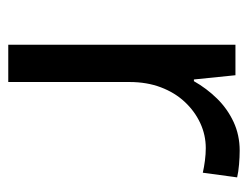

<svg xmlns="http://www.w3.org/2000/svg" viewBox="-86 -500 586 453"><g transform="rotate(90 206.5 -273.0)"><path d="M335 -546Q350 -546 367.5 -544.5Q385 -543 398 -540L387 -459Q374 -462 358.5 -464Q343 -466 329 -466Q298 -466 270 -453Q242 -440 220 -416.5Q198 -393 185.5 -360Q173 -327 173 -286V0H85V-536H157L167 -438H171Q188 -468 212 -492.5Q236 -517 267 -531.5Q298 -546 335 -546Z"/></g></svg>

Font: utelugu15
Style: Book
Weight: 400
Designer: Jelle Bosma - Monotype Design Team
Foundry: Monotype Imaging Inc.
Version: Version 2.003